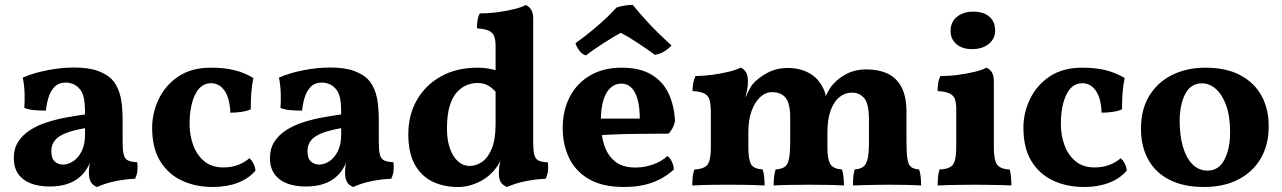

<svg xmlns="http://www.w3.org/2000/svg" viewBox="-20 -737 5116 766"><path d="M367 9Q349.4 2.2 342 -11.7Q334.6 -25.6 334.6 -48.8Q334.6 -61.4 337.1 -78.7Q339.6 -96 345 -111.4L348.2 -115Q340.4 -87 327.2 -65.2Q314 -43.4 295.8 -28.8Q275.2 -11.4 245.9 -2.2Q216.6 7 178.4 7Q110.6 7 72.8 -22.1Q35 -51.2 35 -105.6Q35 -144 52.6 -171.5Q70.2 -199 100.3 -218.1Q130.4 -237.2 167.3 -249.1Q204.2 -261 243.5 -268.2Q282.8 -275.4 319.2 -280.6Q319.2 -308.4 317.4 -327.2Q315.6 -346 310.8 -359.5Q306 -373 297 -383Q285.6 -396.2 271 -401.9Q256.4 -407.6 241.6 -407.6Q214.6 -407.6 198.3 -391.3Q182 -375 174 -349.5Q166 -324 163.2 -295.8Q137.8 -295.8 116 -297.6Q94.2 -299.4 77 -306.4Q79 -333.2 78.1 -364.5Q77.2 -395.8 70.8 -427.4Q113.2 -446 168.8 -456.8Q224.4 -467.6 274.4 -467.6Q334.8 -467.6 370.6 -454.1Q406.4 -440.6 424.8 -421.8Q446 -401 457.6 -363.5Q469.2 -326 469.2 -256V-172.4Q469.2 -139.6 473.2 -121.7Q477.2 -103.8 489.8 -97.4Q502.4 -91 527.6 -89.6Q530 -72.4 528.1 -55.2Q526.2 -38 518.6 -23.8Q480.4 -22.4 440.9 -14.4Q401.4 -6.4 367 9ZM231 -80.4Q251.2 -80.4 271.5 -93.4Q291.8 -106.4 305.5 -133.2Q319.2 -160 319.2 -200.4V-225.8Q288.4 -220.4 263.6 -213.1Q238.8 -205.8 221.1 -195.4Q203.4 -185 194.1 -170Q184.8 -155 184.8 -133.4Q184.8 -104.8 198.6 -92.6Q212.4 -80.4 231 -80.4Z M999.2 -56.4Q972.8 -24.8 928.9 -7.9Q885 9 829.2 9Q759.6 9 704.9 -16.9Q650.2 -42.8 618.6 -94.8Q587 -146.8 587 -227Q587 -287 613.4 -342Q639.8 -397 691.8 -432Q743.8 -467 822 -467Q877 -467 917.7 -456.4Q958.4 -445.8 991 -425.6Q984.8 -397.2 982.6 -367.5Q980.4 -337.8 980.4 -300.8Q963.4 -293.2 941 -290.3Q918.6 -287.4 899 -287.4Q896.6 -345.4 875.8 -375.2Q855 -405 821.8 -405Q780.8 -405 758.6 -359.9Q736.4 -314.8 736.4 -241.4Q736.4 -198.6 750.5 -158.9Q764.6 -119.2 794.5 -94.1Q824.4 -69 871 -69Q903 -69 929.4 -78.9Q955.8 -88.8 975.4 -106Q984.2 -97.8 991.1 -84.9Q998 -72 999.2 -56.4Z M1389 9Q1371.4 2.2 1364 -11.7Q1356.6 -25.6 1356.6 -48.8Q1356.6 -61.4 1359.1 -78.7Q1361.6 -96 1367 -111.4L1370.2 -115Q1362.4 -87 1349.2 -65.2Q1336 -43.4 1317.8 -28.8Q1297.2 -11.4 1267.9 -2.2Q1238.6 7 1200.4 7Q1132.6 7 1094.8 -22.1Q1057 -51.2 1057 -105.6Q1057 -144 1074.6 -171.5Q1092.2 -199 1122.3 -218.1Q1152.4 -237.2 1189.3 -249.1Q1226.2 -261 1265.5 -268.2Q1304.8 -275.4 1341.2 -280.6Q1341.2 -308.4 1339.4 -327.2Q1337.6 -346 1332.8 -359.5Q1328 -373 1319 -383Q1307.6 -396.2 1293 -401.9Q1278.4 -407.6 1263.6 -407.6Q1236.6 -407.6 1220.3 -391.3Q1204 -375 1196 -349.5Q1188 -324 1185.2 -295.8Q1159.8 -295.8 1138 -297.6Q1116.2 -299.4 1099 -306.4Q1101 -333.2 1100.1 -364.5Q1099.2 -395.8 1092.8 -427.4Q1135.2 -446 1190.8 -456.8Q1246.4 -467.6 1296.4 -467.6Q1356.8 -467.6 1392.6 -454.1Q1428.4 -440.6 1446.8 -421.8Q1468 -401 1479.6 -363.5Q1491.2 -326 1491.2 -256V-172.4Q1491.2 -139.6 1495.2 -121.7Q1499.2 -103.8 1511.8 -97.4Q1524.4 -91 1549.6 -89.6Q1552 -72.4 1550.1 -55.2Q1548.2 -38 1540.6 -23.8Q1502.4 -22.4 1462.9 -14.4Q1423.4 -6.4 1389 9ZM1253 -80.4Q1273.2 -80.4 1293.5 -93.4Q1313.8 -106.4 1327.5 -133.2Q1341.2 -160 1341.2 -200.4V-225.8Q1310.4 -220.4 1285.6 -213.1Q1260.8 -205.8 1243.1 -195.4Q1225.4 -185 1216.1 -170Q1206.8 -155 1206.8 -133.4Q1206.8 -104.8 1220.6 -92.6Q1234.4 -80.4 1253 -80.4Z M1885.6 -467Q1908 -467 1926.9 -463.8Q1945.8 -460.6 1967.6 -454.4V-358.8Q1950.6 -381 1931.3 -393.5Q1912 -406 1884.2 -406Q1865.6 -406 1844.7 -398.4Q1823.8 -390.8 1805 -371.6Q1786.2 -352.4 1774.7 -316.5Q1763.2 -280.6 1763.2 -223.6Q1763.2 -178.8 1774.7 -145.5Q1786.2 -112.2 1806.8 -93.6Q1827.4 -75 1854.8 -75Q1879.6 -75 1903.1 -91.1Q1926.6 -107.2 1941.9 -143.8Q1957.2 -180.4 1957.2 -242L1997.6 -139.6Q1981 -99.8 1966.4 -77.7Q1951.8 -55.6 1938.4 -44Q1927 -32 1907.8 -20.1Q1888.6 -8.2 1862.4 0.4Q1836.2 9 1806.8 9Q1749 9 1704.5 -13Q1660 -35 1634.5 -81.3Q1609 -127.6 1609 -201Q1609 -278.8 1643.6 -338.7Q1678.2 -398.6 1740.2 -432.8Q1802.2 -467 1885.6 -467ZM2107.2 -172Q2107.2 -138.4 2111.2 -121Q2115.2 -103.6 2127.6 -96.9Q2140 -90.2 2165.6 -89.6Q2168 -72.4 2166.1 -55.2Q2164.2 -38 2156.6 -23.8Q2119 -22.4 2078.2 -14.4Q2037.4 -6.4 2003 9Q1985.8 2.2 1978 -10.1Q1970.2 -22.4 1970.2 -48.4Q1970.2 -68 1974.9 -88.5Q1979.6 -109 1987.2 -134.8ZM2107.2 -570.2V-130H1957.2V-570.2ZM2077.4 -717Q2090.6 -711.6 2098.9 -698.7Q2107.2 -685.8 2107.2 -662.6V-536.8H1957.2V-553.4Q1957.2 -576.4 1951.8 -591.5Q1946.4 -606.6 1930.4 -614.3Q1914.4 -622 1882.8 -623.8Q1882.8 -639.6 1885.1 -655.2Q1887.4 -670.8 1894.2 -683.6Q1930.2 -683.6 1966.8 -688.6Q2003.4 -693.6 2033.2 -701.1Q2063 -708.6 2077.4 -717Z M2470 9Q2384 9 2330.1 -22.1Q2276.2 -53.2 2250.6 -106.5Q2225 -159.8 2225 -226Q2225 -297.2 2253.6 -351.5Q2282.2 -405.8 2335 -436.4Q2387.8 -467 2460.2 -467Q2533 -467 2579.1 -439.3Q2625.2 -411.6 2647.7 -363.4Q2670.2 -315.2 2673 -252.8Q2666 -222.6 2647.2 -203.8Q2620.6 -203.8 2584.2 -203.5Q2547.8 -203.2 2506.6 -202.7Q2465.4 -202.2 2423.4 -200.4Q2381.4 -198.6 2343.2 -196V-263.8H2532.4Q2532.4 -330.4 2513.5 -366.9Q2494.6 -403.4 2458.4 -403.4Q2435 -403.4 2416.5 -387.4Q2398 -371.4 2387.5 -338Q2377 -304.6 2377 -253Q2377 -201.6 2390.1 -159.6Q2403.2 -117.6 2433.5 -93.1Q2463.8 -68.6 2515.8 -68.6Q2550.6 -68.6 2585 -80.7Q2619.4 -92.8 2642.6 -114.6Q2652.4 -108.4 2660 -92.8Q2667.6 -77.2 2668.4 -60.8Q2630.2 -26 2581.8 -8.5Q2533.4 9 2470 9ZM2317.6 -515.8Q2300.4 -521.6 2289.7 -537.2Q2279 -552.8 2276 -565.2Q2317 -593.6 2361.3 -631.5Q2405.6 -669.4 2439.6 -706.8Q2453.6 -711.8 2471 -714.6Q2488.4 -717.4 2504.6 -717.4Q2534 -680.4 2572.8 -639.3Q2611.6 -598.2 2659 -556Q2647.4 -542.8 2631.6 -532.7Q2615.8 -522.6 2593 -518.2Q2562.8 -540 2526.3 -564.5Q2489.8 -589 2456.6 -606Q2444 -599.4 2425.3 -588.2Q2406.6 -577 2386.4 -563.9Q2366.2 -550.8 2347.9 -538.1Q2329.6 -525.4 2317.6 -515.8Z M2742 3Q2742 -14.8 2743.6 -31.2Q2745.2 -47.6 2750 -60.4Q2790 -63 2803 -80.5Q2816 -98 2816 -148V-283Q2816 -316.8 2811.6 -335.6Q2807.2 -354.4 2791.8 -363Q2776.4 -371.6 2742.8 -373.8Q2742.8 -389 2745.4 -404Q2748 -419 2754.8 -433.6Q2786.8 -434 2821.6 -438.6Q2856.4 -443.2 2887 -450.7Q2917.6 -458.2 2934.8 -467Q2946.8 -462.8 2955.4 -449.9Q2964 -437 2964 -412.6Q2964 -394.4 2959.8 -373.7Q2955.6 -353 2945.2 -308.8L2938.2 -308.4Q2956.4 -354.4 2966.5 -374.5Q2976.6 -394.6 2985 -403.4Q3006.4 -427.6 3042.2 -446.7Q3078 -465.8 3123.2 -465.8Q3170.6 -465.8 3207.4 -445.9Q3244.2 -426 3263.2 -386.6Q3275 -365.6 3275 -342.2H3270.2Q3286.4 -384.6 3306.4 -403.8Q3326 -426.2 3359.4 -443.2Q3392.8 -460.2 3436.2 -460.2Q3485.2 -460.2 3521.3 -443.2Q3557.4 -426.2 3576.9 -388.9Q3596.4 -351.6 3596.4 -289.4V-176.8Q3596.4 -126.8 3600.2 -102.8Q3604 -78.8 3615.1 -70.6Q3626.2 -62.4 3646.8 -61Q3651.6 -47.2 3653.2 -31Q3654.8 -14.8 3654.8 3Q3629.4 1.4 3596 0.7Q3562.6 0 3527.2 0Q3503.6 0 3476.9 0.5Q3450.2 1 3425.4 1.5Q3400.6 2 3383 3Q3383 -17.2 3384.3 -31.8Q3385.6 -46.4 3389.8 -61Q3410.4 -62.4 3423.2 -71.1Q3436 -79.8 3441.4 -103.1Q3446.8 -126.4 3446.8 -170.8V-258.6Q3446.8 -322.4 3428.2 -344.9Q3409.6 -367.4 3378.8 -367.4Q3350.8 -367.4 3328.7 -349.4Q3306.6 -331.4 3293.8 -295.8Q3281 -260.2 3281 -207.6V-151.6Q3281 -100.2 3293.1 -81.6Q3305.2 -63 3339 -61Q3343.2 -49 3345.1 -31.9Q3347 -14.8 3347 3Q3323.2 1.4 3284.4 0.7Q3245.6 0 3208.2 0Q3170.8 0 3132.1 0.7Q3093.4 1.4 3066.4 3Q3066.4 -14.8 3068.3 -31.8Q3070.2 -48.8 3074.4 -61Q3096.8 -62.4 3109.9 -70.8Q3123 -79.2 3127.8 -103.4Q3132.6 -127.6 3132.6 -176.8V-267.2Q3132.6 -325.2 3114 -347.3Q3095.4 -369.4 3060.4 -369.4Q3034.8 -369.4 3013.3 -349.9Q2991.8 -330.4 2978.7 -294.8Q2965.6 -259.2 2965.6 -209.6V-151.6Q2965.6 -98.6 2977 -80.8Q2988.4 -63 3022.4 -61Q3027.2 -47.8 3028.8 -31.3Q3030.4 -14.8 3030.4 3Q3014 2 2987.9 1.2Q2961.8 0.4 2933.9 0.2Q2906 0 2883.8 0Q2861.6 0 2834.1 0.2Q2806.6 0.4 2781.7 1.2Q2756.8 2 2742 3Z M3721 3Q3721 -16 3722.6 -32.3Q3724.2 -48.6 3728.4 -61Q3768.4 -62.2 3781.7 -80.1Q3795 -98 3795 -148V-303.4Q3795 -326.4 3789.6 -341.5Q3784.2 -356.6 3768.2 -364.3Q3752.2 -372 3720.6 -373.8Q3720.6 -389.6 3722.9 -405.2Q3725.2 -420.8 3732 -433.6Q3767.4 -433.6 3804.3 -438.6Q3841.2 -443.6 3871 -451.1Q3900.8 -458.6 3915.2 -467Q3929 -461.6 3937 -448.7Q3945 -435.8 3945 -412.6V-148Q3945 -98 3958.2 -80.1Q3971.4 -62.2 4008.2 -61Q4011.8 -48.6 4013.4 -31.7Q4015 -14.8 4015 3Q4001 2 3977.2 1.5Q3953.4 1 3925.2 0.5Q3897 0 3868.4 0Q3839.8 0 3811.2 0.5Q3782.6 1 3758.8 1.5Q3735 2 3721 3ZM3857.2 -541Q3819 -541 3795.7 -561Q3772.4 -581 3772.4 -612.8Q3772.4 -650 3798.2 -670.3Q3824 -690.6 3861.4 -690.6Q3904 -690.6 3927.1 -670.6Q3950.2 -650.6 3950.2 -614Q3950.2 -582.6 3924.9 -561.8Q3899.6 -541 3857.2 -541Z M4475.2 -56.4Q4448.8 -24.8 4404.9 -7.9Q4361 9 4305.2 9Q4235.6 9 4180.9 -16.9Q4126.2 -42.8 4094.6 -94.8Q4063 -146.8 4063 -227Q4063 -287 4089.4 -342Q4115.8 -397 4167.8 -432Q4219.8 -467 4298 -467Q4353 -467 4393.7 -456.4Q4434.4 -445.8 4467 -425.6Q4460.8 -397.2 4458.6 -367.5Q4456.4 -337.8 4456.4 -300.8Q4439.4 -293.2 4417 -290.3Q4394.6 -287.4 4375 -287.4Q4372.6 -345.4 4351.8 -375.2Q4331 -405 4297.8 -405Q4256.8 -405 4234.6 -359.9Q4212.4 -314.8 4212.4 -241.4Q4212.4 -198.6 4226.5 -158.9Q4240.6 -119.2 4270.5 -94.1Q4300.4 -69 4347 -69Q4379 -69 4405.4 -78.9Q4431.8 -88.8 4451.4 -106Q4460.2 -97.8 4467.1 -84.9Q4474 -72 4475.2 -56.4Z M4783.2 9Q4702 9 4645.9 -19.6Q4589.8 -48.2 4560.9 -100.5Q4532 -152.8 4532 -223.6Q4532 -301.2 4565.8 -355.8Q4599.6 -410.4 4657.8 -438.7Q4716 -467 4788.6 -467Q4872.2 -467 4928.4 -437Q4984.6 -407 5013.1 -354.7Q5041.6 -302.4 5041.6 -233.8Q5041.6 -158.8 5009.8 -104.7Q4978 -50.6 4920.3 -20.8Q4862.6 9 4783.2 9ZM4797.8 -56.4Q4842.2 -56.4 4864.9 -99.9Q4887.6 -143.4 4887.6 -209.2Q4887.6 -273 4871.8 -316.7Q4856 -360.4 4830.4 -382.5Q4804.8 -404.6 4775.6 -404.6Q4730.2 -404.6 4708.3 -361.5Q4686.4 -318.4 4686.4 -254.8Q4686.4 -196.4 4699.3 -151.8Q4712.2 -107.2 4737.1 -81.8Q4762 -56.4 4797.8 -56.4Z"/></svg>

Font: Vollkorn
Style: Regular
Weight: 400
Designer: Friedrich Althausen
Foundry: Friedrich Althausen
Version: Version 4.104